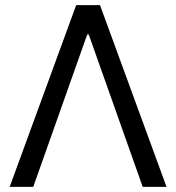

<svg xmlns="http://www.w3.org/2000/svg" viewBox="-20 -727 686 747"><path d="M17.6 0 276.4 -707H369.1L627.9 0H535.2L325.2 -592.8H319.3L109.4 0Z"/></svg>

Font: WEMIX Pretendard Variable
Style: Regular
Weight: 400
Designer: Base glyphs from Inter by Rasmus Andersson; Hangeul glyphs from Noto Sans CJK(Source Han Sans) by Jang Soo-young and Kan
Foundry: Kil Hyung-jin
Version: Version 1.000;Glyphs 3.2 (3208)